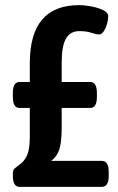

<svg xmlns="http://www.w3.org/2000/svg" viewBox="-20 -727 460 747"><path d="M56 0Q30 0 30 -43V-52Q30 -66 37 -71.5Q44 -77 54 -85Q75 -99 85.5 -123Q96 -147 96 -196V-307H56Q30 -307 30 -350V-365Q30 -408 56 -408H96V-482Q96 -707 288 -707Q309 -707 335.5 -702Q362 -697 381.5 -687.5Q401 -678 401 -664Q401 -649 396 -632.5Q391 -616 383 -604.5Q375 -593 367 -593Q355 -593 335.5 -599.5Q316 -606 289 -606Q253 -606 236.5 -576.5Q220 -547 220 -486V-408H331Q357 -408 357 -365V-350Q357 -307 331 -307H220V-230Q220 -175 211 -146.5Q202 -118 179 -101H376Q403 -101 403 -58V-43Q403 0 376 0Z"/></svg>

Font: Asap Condensed SemiBold
Style: Regular
Weight: 600
Width: 3
Designer: Pablo Cosgaya
Foundry: Omnibus-Type
Version: Version 3.001; ttfautohint (v1.8.4.7-5d5b)